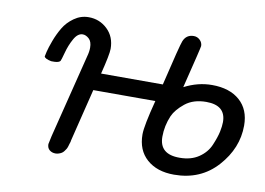

<svg xmlns="http://www.w3.org/2000/svg" viewBox="-58 -551 888 643"><g transform="rotate(10 386.0 -229.0)"><path d="M73.2 -309.1Q73.2 -311 76.7 -325.4Q80.1 -339.8 89.1 -364Q98.1 -388.2 111.1 -410.2Q124 -432.1 146.5 -448Q168.9 -463.9 195.8 -463.9Q232.9 -463.9 259.5 -438.5Q286.1 -413.1 286.1 -372.1Q286.1 -353 269 -285.2H479Q512.2 -425.3 518.1 -439Q527.8 -462.9 553.2 -462.9Q565.4 -462.9 574.2 -454.3Q583 -445.8 583 -434.1Q583 -429.2 547.9 -288.1Q593.8 -312 642.1 -312Q702.1 -312 736.6 -281.5Q771 -251 771 -196.8Q771 -119.6 714.6 -56.9Q658.2 5.9 567.9 5.9Q509.8 5.9 475.3 -24.7Q440.9 -55.2 440.9 -108.9Q440.9 -137.7 463.9 -226.1H252.9Q251 -218.3 248 -206.1Q245.1 -193.8 234.1 -149.9Q223.1 -106 209 -47.9L208 -42Q206.1 -37.1 205.6 -34.7Q205.1 -32.2 203.1 -26.1Q201.2 -20 199 -16.6Q196.8 -13.2 193.4 -8.5Q189.9 -3.9 186 -1.5Q182.1 1 176.5 2.9Q170.9 4.9 165 4.9Q152.8 4.9 144.5 -2Q136.2 -8.8 136.2 -22Q136.2 -22.9 142.1 -49.8L212.9 -333Q217.8 -350.1 217.8 -363.8Q217.8 -384.8 207.3 -394.3Q196.8 -403.8 186 -403.8Q168.9 -403.8 156.5 -381.3Q144 -358.9 137 -332.5Q129.9 -306.2 127.9 -303.2Q123 -297.4 107.9 -296.9H97.2Q75.2 -301.3 73.2 -309.1ZM507.8 -112.8Q507.8 -52.7 577.1 -53.2Q615.2 -53.2 641.6 -71Q668 -88.9 679.4 -116Q690.9 -143.1 695.1 -162.6Q699.2 -182.1 699.2 -195.8Q699.2 -252.9 632.8 -252.9Q588.9 -252.9 561 -230.5Q533.2 -208 522.9 -185.1Q507.8 -149.9 507.8 -112.8Z"/></g></svg>

Font: CMU Concrete
Style: Italic
Weight: 500
Italic angle: -14.04°
Version: Version 0.7.0